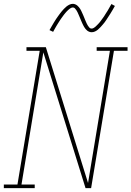

<svg xmlns="http://www.w3.org/2000/svg" viewBox="-38 -981 685 1001"><path d="M-18 0V-19H53L169 -716H100V-735H201L421 -27L535 -716H466V-735H627V-716H556L437 0H408L188 -708L74 -19H143V0ZM440 -813Q433 -813 427 -815.5Q421 -818 416.5 -821.5Q412 -825 408 -830Q404 -835 401 -840Q398 -845 395.5 -850Q393 -855 390.5 -860.5Q388 -866 385.5 -872Q383 -878 380.5 -884Q378 -890 375.5 -896Q373 -902 370.5 -907.5Q368 -913 366 -917.5Q364 -922 360 -928Q356 -934 352 -938Q348 -942 342 -942Q337 -942 332 -939.5Q327 -937 324 -934.5Q321 -932 317 -928.5Q313 -925 308.5 -920Q304 -915 302 -912.5Q300 -910 297.5 -907Q295 -904 292.5 -900.5Q290 -897 287.5 -893.5Q285 -890 282 -886Q279 -882 276.5 -878Q274 -874 271 -869.5Q268 -865 265 -860Q262 -855 258.5 -849.5Q255 -844 252 -838.5Q249 -833 245.5 -827Q242 -821 239 -815L220 -824Q226 -835 232 -845Q238 -855 243.5 -864.5Q249 -874 254.5 -882Q260 -890 265 -897Q270 -904 274.5 -910Q279 -916 283.5 -921.5Q288 -927 295 -934.5Q302 -942 309 -947.5Q316 -953 324.5 -957Q333 -961 342 -961Q348 -961 354 -958.5Q360 -956 364.5 -952.5Q369 -949 373 -944Q377 -939 380 -934.5Q383 -930 385.5 -924.5Q388 -919 390.5 -913.5Q393 -908 395.5 -902.5Q398 -897 400.5 -890.5Q403 -884 405.5 -878Q408 -872 410.5 -866.5Q413 -861 415 -856.5Q417 -852 421 -846Q425 -840 429 -836Q433 -832 440 -832Q444 -832 449 -834.5Q454 -837 457.5 -840Q461 -843 464.5 -846.5Q468 -850 472.5 -854.5Q477 -859 479 -861.5Q481 -864 483.5 -867Q486 -870 488.5 -873.5Q491 -877 493.5 -880.5Q496 -884 499 -888Q502 -892 505 -896.5Q508 -901 510.5 -905.5Q513 -910 516.5 -915Q520 -920 523 -925Q526 -930 529 -935.5Q532 -941 535.5 -947Q539 -953 543 -960L561 -950Q555 -939 549 -929Q543 -919 537.5 -910Q532 -901 526.5 -893Q521 -885 516.5 -877.5Q512 -870 507 -864Q502 -858 497.5 -852.5Q493 -847 486 -839.5Q479 -832 472.5 -826.5Q466 -821 457.5 -817Q449 -813 440 -813Z"/></svg>

Font: Iosevka Curly Slab ThExObl
Style: Regular
Weight: 100
Width: 7
Italic angle: -9°
Monospace: yes
Designer: Belleve Invis
Foundry: Belleve Invis
Version: Version 11.1.0; ttfautohint (v1.8.3)